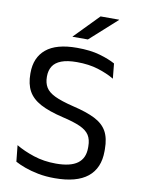

<svg xmlns="http://www.w3.org/2000/svg" viewBox="-92 -887 705 960"><g transform="rotate(10 260.5 -407.0)"><path d="M253.5 11.5Q207.5 11.5 169.2 4Q131 -3.5 101 -14.5Q71 -25.5 51 -36.5L42.5 -119Q81 -96 133.2 -78.8Q185.5 -61.5 247 -61.5Q321 -61.5 356.5 -87.8Q392 -114 392 -166.5V-174.5Q392 -209 378 -231Q364 -253 330.8 -268Q297.5 -283 240.5 -296Q168.5 -313 125.2 -336.2Q82 -359.5 62.8 -394.5Q43.5 -429.5 43.5 -481.5V-486Q43.5 -564.5 95 -607.2Q146.5 -650 251 -650Q319.5 -650 367.8 -636Q416 -622 446.5 -605L454 -529Q418.5 -550 371.2 -564.8Q324 -579.5 263 -579.5Q214.5 -579.5 184.5 -568Q154.5 -556.5 141 -535Q127.5 -513.5 127.5 -483V-481Q127.5 -450 140.8 -428Q154 -406 187.2 -390Q220.5 -374 282 -359Q352.5 -342.5 395 -321Q437.5 -299.5 456.8 -265Q476 -230.5 476 -175V-164.5Q476 -78 420.2 -33.2Q364.5 11.5 253.5 11.5ZM339.5 -825H433.5V-823.5L297 -700.5H219V-701.5Z"/></g></svg>

Font: Anek Latin Medium
Style: Regular
Weight: 400
Version: Version 1.003